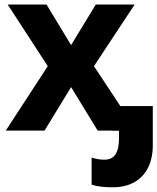

<svg xmlns="http://www.w3.org/2000/svg" viewBox="-20 -566 682 832"><path d="M187 -279.3 13.2 -546.4H181.6L288.1 -370.6L395 -546.4H563.5L387.2 -279.3L501.5 -106.4H642.1V63Q642.1 119.6 621.6 160.6Q601.1 201.7 562 223.6Q522.9 245.6 468.3 245.6Q412.1 245.6 377 234.4V116.7Q404.3 126 432.6 126Q464.8 126 480.2 103.3Q495.6 80.6 495.6 35.2V0.5H465.3V0H403.3L288.1 -188.5L172.9 0H4.9Z"/></svg>

Font: Viking Open Sans
Style: Bold
Weight: 700
Foundry: Ascender Corporation
Version: Version 2.001